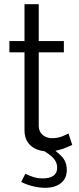

<svg xmlns="http://www.w3.org/2000/svg" viewBox="-20 -717 375 917"><path d="M325 -25Q317 -22 300 -14Q283 -6 259 0Q235 6 207 6Q178 6 152.5 -5Q127 -16 112 -38.5Q97 -61 97 -94V-467H25V-521H97V-697H165V-521H285V-467H165V-113Q167 -85 185.5 -71Q204 -57 228 -57Q256 -57 279 -66.5Q302 -76 307 -80ZM195 180Q170 180 139.5 173Q109 166 81 152L101 113Q122 123 141 129Q160 135 184 135Q217 135 235 122.5Q253 110 253 84Q253 58 235 38.5Q217 19 183 0L212 -19Q251 5 275 30.5Q299 56 299 95Q299 135 271 157.5Q243 180 195 180Z"/></svg>

Font: Raleway Thin
Style: Regular
Weight: 400
Version: Version 4.026